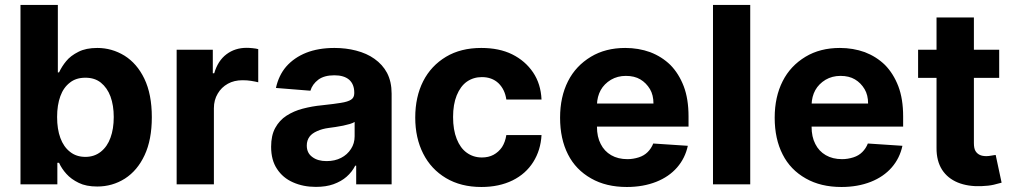

<svg xmlns="http://www.w3.org/2000/svg" viewBox="-20 -747 4106 778"><path d="M212.4 0H63V-727.1H214.4V-453.6H219.2Q231 -478.5 248 -499Q265.6 -521 297.9 -537.1Q328.1 -552.7 374.5 -552.7Q433.1 -552.7 484.4 -521.5Q535.2 -489.7 564.9 -428.2Q595.2 -365.2 595.2 -272Q595.2 -180.7 565.9 -118.2Q537.1 -56.2 486.3 -23.4Q435.5 8.8 374 8.8Q329.1 8.8 299.3 -5.9Q268.1 -21 249 -42.5Q230 -63.5 219.2 -87.4H212.4ZM211.4 -272.9Q211.4 -223.6 224.6 -188Q237.8 -151.9 263.7 -131.8Q289.1 -111.3 326.2 -111.3Q362.3 -111.3 388.7 -132.3Q415 -153.3 427.7 -189Q440.9 -224.6 440.9 -272.9Q440.9 -319.8 427.7 -356Q414.6 -391.1 388.7 -412.1Q363.8 -432.1 326.2 -432.1Q288.1 -432.1 263.7 -412.6Q237.3 -392.6 224.6 -357.4Q211.4 -321.3 211.4 -272.9Z M846.7 0H695.8V-545.4H842.3V-450.2H848.1Q862.8 -501 897.9 -527.3Q932.6 -553.2 979 -553.2Q990.2 -553.2 1003.4 -551.8Q1018.6 -550.3 1026.4 -547.9V-413.6Q1015.1 -416.5 997.1 -419.4Q981.9 -421.9 962.9 -421.9Q928.7 -421.9 903.3 -407.7Q877 -393.1 862.3 -367.7Q846.7 -341.8 846.7 -308.6Z M1259.8 10.3Q1208.5 10.3 1167 -8.3Q1126 -26.4 1102.5 -62.5Q1078.6 -98.1 1078.6 -152.3Q1078.6 -198.2 1095.2 -228.5Q1112.3 -259.8 1141.1 -278.3Q1170.9 -297.4 1206.5 -306.6Q1246.1 -316.9 1283.7 -320.3Q1337.9 -326.2 1360.4 -330.1Q1389.6 -334.5 1402.8 -343.3Q1415.5 -351.6 1415.5 -369.1V-371.6Q1415.5 -405.3 1395 -423.8Q1374 -441.9 1335 -441.9Q1293.9 -441.9 1270 -424.3Q1245.6 -405.8 1237.8 -379.4L1098.1 -390.6Q1109.4 -441.9 1139.6 -477.1Q1171.9 -513.7 1220.7 -533.2Q1270 -552.7 1335.4 -552.7Q1381.8 -552.7 1422.9 -542Q1466.3 -530.8 1497.1 -508.8Q1530.3 -485.4 1548.3 -451.7Q1566.9 -416 1566.9 -367.7V0H1423.3V-75.7H1419.4Q1406.2 -49.8 1384.3 -30.8Q1363.3 -12.2 1331.1 -0.5Q1300.8 10.3 1259.8 10.3ZM1303.2 -94.2Q1336.9 -94.2 1362.3 -107.4Q1387.2 -120.1 1402.3 -143.6Q1417 -166 1417 -194.8V-252.9Q1411.6 -249 1397.5 -244.6Q1381.8 -240.2 1370.1 -237.8Q1349.6 -233.9 1339.4 -232.4Q1330.6 -231 1311.5 -228.5Q1285.6 -225.1 1265.1 -215.8Q1244.1 -206.5 1234.4 -193.4Q1223.1 -178.2 1223.1 -157.2Q1223.1 -126.5 1246.1 -110.4Q1267.6 -94.2 1303.2 -94.2Z M1930.7 10.7Q1847.7 10.7 1787.1 -25.4Q1726.6 -61.5 1694.8 -124.5Q1662.6 -188 1662.6 -270.5Q1662.6 -354.5 1694.8 -418Q1726.6 -480.5 1787.6 -517.1Q1847.2 -552.7 1930.2 -552.7Q2002.9 -552.7 2055.2 -526.9Q2108.4 -500.5 2140.1 -453.6Q2171.4 -407.2 2174.3 -343.8H2031.7Q2025.9 -384.3 2000 -409.7Q1973.6 -434.6 1932.6 -434.6Q1898.4 -434.6 1871.6 -416Q1845.7 -397.5 1830.6 -360.4Q1815.9 -324.2 1815.9 -272.9Q1815.9 -220.7 1830.6 -184.1Q1845.2 -147 1871.1 -128.4Q1897.9 -108.9 1932.6 -108.9Q1959.5 -108.9 1979.5 -119.6Q2000.5 -130.9 2014.2 -150.9Q2027.3 -171.4 2031.7 -199.7H2174.3Q2170.9 -138.2 2140.6 -90.3Q2110.4 -42.5 2057.1 -16.1Q2002.4 10.7 1930.7 10.7Z M2520 10.7Q2436 10.7 2375.5 -23.9Q2313 -59.1 2281.7 -121.1Q2249.5 -184.1 2249.5 -270Q2249.5 -354.5 2281.7 -418Q2313 -480 2374.5 -517.1Q2433.6 -552.7 2513.7 -552.7Q2567.4 -552.7 2614.7 -535.6Q2661.6 -517.6 2696.3 -483.9Q2730.5 -449.2 2750.5 -397.5Q2770 -346.2 2770 -275.4V-233.9H2309.6V-327.6H2627.9Q2627.9 -361.8 2613.8 -385.7Q2598.6 -411.1 2574.7 -425.3Q2550.8 -439.5 2516.1 -439.5Q2482.4 -439.5 2455.6 -423.8Q2428.2 -407.2 2414.1 -381.8Q2399.9 -356 2398.9 -322.8V-233.9Q2398.9 -192.4 2414.1 -163.6Q2428.7 -134.3 2456.5 -118.2Q2484.4 -102.1 2522.5 -102.1Q2545.4 -102.1 2568.4 -109.4Q2589.8 -116.2 2604.5 -130.9Q2619.1 -145.5 2627 -165.5L2767.1 -156.2Q2756.3 -106 2723.6 -68.4Q2690.9 -30.8 2639.2 -10.3Q2585.9 10.7 2520 10.7Z M2869.1 -727.1H3020V0H2869.1Z M3389.6 10.7Q3305.7 10.7 3245.1 -23.9Q3182.6 -59.1 3151.4 -121.1Q3119.1 -184.1 3119.1 -270Q3119.1 -354.5 3151.4 -418Q3182.6 -480 3244.1 -517.1Q3303.2 -552.7 3383.3 -552.7Q3437 -552.7 3484.4 -535.6Q3531.2 -517.6 3565.9 -483.9Q3600.1 -449.2 3620.1 -397.5Q3639.6 -346.2 3639.6 -275.4V-233.9H3179.2V-327.6H3497.6Q3497.6 -361.8 3483.4 -385.7Q3468.3 -411.1 3444.3 -425.3Q3420.4 -439.5 3385.7 -439.5Q3352.1 -439.5 3325.2 -423.8Q3297.9 -407.2 3283.7 -381.8Q3269.5 -356 3268.6 -322.8V-233.9Q3268.6 -192.4 3283.7 -163.6Q3298.3 -134.3 3326.2 -118.2Q3354 -102.1 3392.1 -102.1Q3415 -102.1 3438 -109.4Q3459.5 -116.2 3474.1 -130.9Q3488.8 -145.5 3496.6 -165.5L3636.7 -156.2Q3626 -106 3593.3 -68.4Q3560.5 -30.8 3508.8 -10.3Q3455.6 10.7 3389.6 10.7Z M3700.2 -545.4H4028.8V-431.6H3700.2ZM3774.9 -147.9V-676.3H3926.3V-167.5Q3926.3 -146 3932.6 -135.3Q3939 -124.5 3950.7 -119.1Q3960.9 -114.3 3977.1 -114.3Q3986.3 -114.3 3998.5 -116.7Q4002.4 -117.2 4007.6 -118.2Q4012.7 -119.1 4014.6 -119.1L4038.6 -6.8Q4034.2 -5.4 4006.8 1.5Q3986.3 6.3 3956.5 7.3Q3902.3 9.3 3861.3 -7.3Q3819.8 -24.4 3797.4 -59.1Q3774.4 -95.2 3774.9 -147.9Z"/></svg>

Font: My Font
Style: Bold
Weight: 500
Designer: Rasmus Andersson
Foundry: rsms
Version: Version 0.001